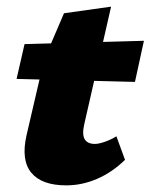

<svg xmlns="http://www.w3.org/2000/svg" viewBox="-20 -549 454 579"><path d="M180 10Q106 10 74.5 -28Q43 -66 60 -141L113 -369L173 -509L315 -529L234 -174Q227 -143 235.5 -129Q244 -115 266 -115Q278 -115 296.5 -121.5Q315 -128 331 -138L357 -67Q318 -29 272.5 -9.5Q227 10 180 10ZM30 -311 54 -416 414 -426 387 -302Z"/></svg>

Font: Ysabeau Black
Style: Italic
Weight: 900
Italic angle: -12°
Version: Version 2.000;gftools[0.9.27.dev2+g8671c4b]